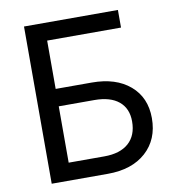

<svg xmlns="http://www.w3.org/2000/svg" viewBox="-81 -802 809 875"><g transform="rotate(-10 323.0 -364.0)"><path d="M87.9 0V-727.5H522.5V-646H180.7V-422.4H347.7Q459 -422.4 524.2 -366.7Q589.4 -311 589.4 -215.3Q589.4 -116.7 524.4 -58.3Q459.5 0 347.7 0ZM180.7 -81.1H345.7Q418.9 -81.1 458.5 -116.2Q498 -151.4 498 -216.3Q498 -276.4 458.5 -309.1Q418.9 -341.8 345.7 -341.8H180.7Z"/></g></svg>

Font: Inter
Style: Regular
Weight: 400
Designer: Rasmus Andersson
Foundry: rsms
Version: Version 4.001;git-9221beed3